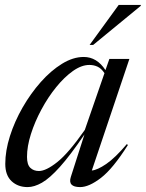

<svg xmlns="http://www.w3.org/2000/svg" viewBox="-20 -752 594 782"><path d="M268.5 -31.5 324 -204.5Q266 -119 224.2 -72.5Q182.5 -26 151 -8Q119.5 10 92.5 10Q53 10 27.2 -14Q1.5 -38 1.5 -84.5Q1.5 -138 20.5 -197.8Q39.5 -257.5 72.2 -314.5Q105 -371.5 146.2 -418Q187.5 -464.5 232.5 -492.2Q277.5 -520 321 -520Q374.5 -520 409.5 -466.5L425.5 -512H507L354 -57.5Q376.5 -59.5 412.8 -84.2Q449 -109 496.5 -165L501 -161.5Q440 -65 391.2 -27.5Q342.5 10 306.5 10Q255 10 268.5 -31.5ZM90 -113Q90 -81.5 103.5 -68.5Q117 -55.5 138.5 -55.5Q167.5 -55.5 213.2 -91.8Q259 -128 325.5 -223L405.5 -454Q393 -473 377.8 -480.2Q362.5 -487.5 344 -487.5Q312 -487.5 277 -462.8Q242 -438 208.8 -397Q175.5 -356 148.8 -306.2Q122 -256.5 106 -206.2Q90 -156 90 -113ZM345 -569 463.5 -732H554L553 -728L359.5 -569Z"/></svg>

Font: Newsreader 72pt
Style: Italic
Weight: 400
Italic angle: -17°
Designer: Hugues Gentile
Foundry: Production Type
Version: Version 1.003; ttfautohint (v1.8.3)